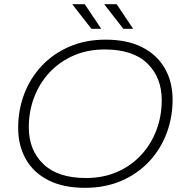

<svg xmlns="http://www.w3.org/2000/svg" viewBox="-20 -895 878 920"><path d="M387 5Q284 5 212.5 -31Q141 -67 104 -132Q67 -197 67 -283Q67 -368 96 -444.5Q125 -521 180 -579.5Q235 -638 312.5 -671.5Q390 -705 486 -705Q589 -705 660.5 -669Q732 -633 769.5 -568Q807 -503 807 -417Q807 -332 778 -255.5Q749 -179 694 -120.5Q639 -62 561.5 -28.5Q484 5 387 5ZM392 -42Q475 -42 542 -71.5Q609 -101 656.5 -152.5Q704 -204 729.5 -271.5Q755 -339 755 -415Q755 -524 686 -591Q617 -658 482 -658Q399 -658 332 -628.5Q265 -599 217 -547.5Q169 -496 143.5 -428.5Q118 -361 118 -285Q118 -176 187.5 -109Q257 -42 392 -42ZM418 -757 326 -875H386L465 -757ZM571 -757 479 -875H539L618 -757Z"/></svg>

Font: Montserrat Light
Style: Italic
Weight: 300
Italic angle: -11.3°
Designer: Julieta Ulanovsky
Foundry: Julieta Ulanovsky
Version: Version 9.000; ttfautohint (v1.8.4.7-5d5b)